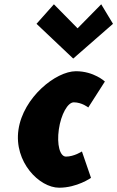

<svg xmlns="http://www.w3.org/2000/svg" viewBox="-20 -860 547 895"><path d="M231.3 -840 150.2 -749 321.3 -587 506.7 -749 451.8 -840 341.6 -728ZM323.9 -383C361.9 -383 391.5 -359 391.5 -359L468.9 -480C468.9 -480 417.8 -528 333.9 -528C240.4 -528 87.8 -406 66 -255C44.4 -105 163.1 15 255.6 15C339.6 15 404.2 -31 404.2 -31L361.9 -154C361.9 -154 325.5 -130 287.5 -130C259.2 -130 244.1 -186 254.3 -257C264.4 -327 295.7 -383 323.9 -383Z"/></svg>

Font: Blink
Style: Obl
Weight: 400
Designer: Mew Too
Foundry: Cannot Into Space Fonts
Version: Version 001.000